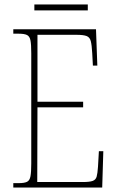

<svg xmlns="http://www.w3.org/2000/svg" viewBox="-20 -846 530 866"><path d="M40 0V-20H65Q90 -20 102 -26Q114 -32 117.5 -51Q121 -70 121 -108V-606Q121 -645 117.5 -663.5Q114 -682 102 -688Q90 -694 65 -694H40V-714H413L419 -550H399L396 -606Q394 -643 389.5 -660.5Q385 -678 370.5 -683.5Q356 -689 325 -689H149V-387H355V-362H149L148 -25H354Q384 -25 398 -30Q412 -35 416 -49.5Q420 -64 422 -94L426 -164H446L441 0ZM135 -799V-826H376V-799Z"/></svg>

Font: Noto Serif Condensed Thin
Style: Regular
Weight: 100
Width: 3
Designer: Monotype Design Team
Foundry: Monotype Imaging Inc.
Version: Version 2.013; ttfautohint (v1.8.4.7-5d5b)